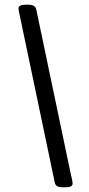

<svg xmlns="http://www.w3.org/2000/svg" viewBox="-20 -723 378 820"><path d="M251 77Q234 77 225.5 73Q217 69 214 57L65 -654Q63 -664 61 -673.5Q59 -683 59 -688Q60 -703 91 -703H98Q115 -703 123.5 -698.5Q132 -694 135 -682L281 14Q286 34 288 45Q290 56 290 62Q289 71 280.5 74Q272 77 256 77Z"/></svg>

Font: Asap Condensed Condensed Medium
Style: Italic
Weight: 500
Width: 3
Italic angle: -6°
Designer: Pablo Cosgaya
Foundry: Omnibus-Type
Version: Version 3.001; ttfautohint (v1.8.4.7-5d5b)